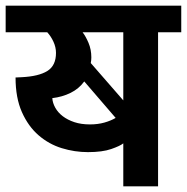

<svg xmlns="http://www.w3.org/2000/svg" viewBox="-30 -659 661 679"><path d="M529 -545V0H406V-152Q395 -143 363.5 -132Q332 -121 281 -121Q234 -121 188.5 -135Q143 -149 106.5 -180.5Q70 -212 47.5 -262.5Q25 -313 25 -385L47 -386Q107 -389 137.5 -408Q168 -427 168 -472Q168 -492 159 -511.5Q150 -531 137 -545H-10V-639H611V-545ZM406 -545H262Q273 -531 283 -507.5Q293 -484 293 -456Q293 -451 292.5 -446Q292 -441 291 -436L406 -304ZM155 -312Q156 -295 165.5 -278Q175 -261 192 -248Q209 -235 233 -227Q257 -219 288 -219Q316 -219 339 -225.5Q362 -232 379 -242L268 -371Q249 -345 219.5 -330.5Q190 -316 155 -312Z"/></svg>

Font: Mukta
Style: Bold
Weight: 700
Designer: Girish Dalvi and Yashodeep Gholap
Foundry: Ek Type
Version: Version 2.538;PS 1.002;hotconv 16.6.51;makeotf.lib2.5.65220;